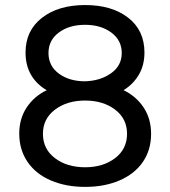

<svg xmlns="http://www.w3.org/2000/svg" viewBox="-20 -730 674 760"><path d="M56.2 -201.2Q56.2 -260.3 85.7 -304.7Q115.2 -349.1 165 -373Q125 -396 103 -433.6Q81.1 -471.2 81.1 -522Q81.1 -608.9 146 -659.4Q210.9 -710 316.9 -710Q422.9 -710 487.3 -659.9Q551.8 -609.9 551.8 -522Q551.8 -472.2 529.8 -434.6Q507.8 -397 469.2 -373Q519 -349.1 548.6 -304.4Q578.1 -259.8 578.1 -200.2Q578.1 -136.2 545.2 -88.6Q512.2 -41 452.6 -15.6Q393.1 9.8 316.9 9.8Q241.2 9.8 181.6 -15.6Q122.1 -41 89.1 -89.1Q56.2 -137.2 56.2 -201.2ZM149.9 -200.2Q149.9 -140.1 197.5 -104Q245.1 -67.9 316.9 -67.9Q388.2 -67.9 435.5 -104Q482.9 -140.1 482.9 -200.2Q482.9 -260.3 435.5 -296.1Q388.2 -332 316.9 -332Q245.1 -332 197.5 -295.9Q149.9 -259.8 149.9 -200.2ZM316.9 -408.2Q377.9 -410.2 419.9 -440.2Q461.9 -470.2 461.9 -520Q461.9 -570.8 420.4 -601.3Q378.9 -631.8 316.9 -631.8Q253.9 -631.8 212.9 -601.3Q171.9 -570.8 171.9 -520Q171.9 -469.2 212.9 -438.7Q253.9 -408.2 316.9 -408.2Z"/></svg>

Font: Rubik AZ
Style: Regular
Weight: 400
Designer: Hubert and Fischer
Foundry: Hubert & Fischer
Version: Version 2.000